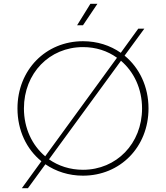

<svg xmlns="http://www.w3.org/2000/svg" viewBox="-20 -921 874 1011"><path d="M417 4C613 4 762 -147 762 -350C762 -465 714 -564 636 -628L740 -770H708L616 -643C560 -682 492 -704 417 -704C221 -704 72 -553 72 -350C72 -234 120 -135 198 -72L95 70H127L219 -56C275 -18 342 4 417 4ZM417 -27C349 -27 288 -47 238 -82L617 -601C685 -543 728 -454 728 -350C728 -165 593 -27 417 -27ZM386 -788H417L493 -901H456ZM106 -350C106 -535 240 -673 417 -673C485 -673 546 -653 596 -617L218 -98C149 -156 106 -246 106 -350Z"/></svg>

Font: Chess Sans ExtraLight
Style: Regular
Weight: 275
Designer: Wolf Bōese
Foundry: Wolf Bōese
Version: Version 7.223;Glyphs 3.3 (3306)